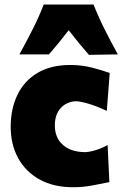

<svg xmlns="http://www.w3.org/2000/svg" viewBox="-20 -794 527 826"><path d="M295 11.5Q210 11.5 150 -22Q90 -55.5 58 -114Q26 -172.5 26 -249Q26 -325.5 54.8 -385.5Q83.5 -445.5 140.8 -480Q198 -514.5 283.5 -514.5Q331.5 -514.5 376 -503Q420.5 -491.5 452 -480L439.5 -317Q392 -339 357.5 -348.8Q323 -358.5 306 -358.5Q266.5 -356.5 241.2 -329.2Q216 -302 216 -254.5Q216 -201.5 250.2 -171Q284.5 -140.5 344 -139.5Q362.5 -139.5 389.8 -147.5Q417 -155.5 443 -170L450.5 -10.5Q420.5 -4.5 379 3.5Q337.5 11.5 295 11.5ZM362.5 -558Q318 -609 275.5 -664Q236 -612 190.5 -560H63.5Q93 -613.5 120.2 -667.2Q147.5 -721 168 -774.5H382.5Q403.5 -721 430.5 -667.2Q457.5 -613.5 487 -560Z"/></svg>

Font: Commissioner Flair ExtraBold
Style: Regular
Weight: 800
Designer: Kostas Bartsokas
Foundry: Kostas Bartsokas
Version: Version 1.000; ttfautohint (v1.8.3)